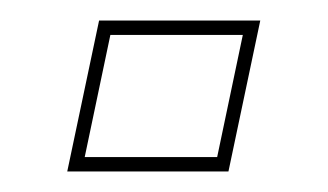

<svg xmlns="http://www.w3.org/2000/svg" viewBox="-20 -167 319 187"><path d="M45.5 0 76.5 -147H233.5L202.5 0ZM62.5 -14H191.5L216.5 -133H87.5Z"/></svg>

Font: Tourney Condensed Thin
Style: Italic
Weight: 100
Width: 3
Italic angle: -12°
Designer: Tyler Finck
Foundry: Etcetera Type Co
Version: Version 1.010; ttfautohint (v1.8.3)